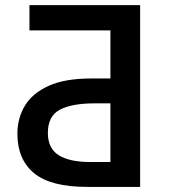

<svg xmlns="http://www.w3.org/2000/svg" viewBox="-20 -734 665 754"><path d="M322.8 0Q178.7 0 113.5 -54.2Q48.3 -108.4 48.3 -208.5Q48.3 -269.5 77.6 -318.6Q106.9 -367.7 170.7 -396.7Q234.4 -425.8 337.9 -425.8H413.6V-614.7H95.7V-713.9H530.3V0ZM335.9 -97.7H413.6V-328.1H350.6Q262.2 -328.1 215.1 -303.2Q168 -278.3 168 -211.9Q168 -151.4 210.4 -124.5Q252.9 -97.7 335.9 -97.7Z"/></svg>

Font: Open Sans SemiBold
Style: Regular
Weight: 600
Designer: Monotype Design Team
Foundry: Monotype Imaging Inc.
Version: Version 3.003; ttfautohint (v1.8.4)